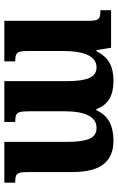

<svg xmlns="http://www.w3.org/2000/svg" viewBox="151 -683 543 885"><g transform="rotate(-90 422.5 -240.5)"><path d="M769 -492V-108Q769 -82 772 -70Q775 -58 785 -53.5Q795 -49 818 -49V0H645L634 -67H629Q608 -26 576 -7.5Q544 11 492 11Q441 11 409 -8Q377 -27 362 -68H357Q338 -26 303 -7.5Q268 11 216 11Q144 11 108 -35Q72 -81 72 -178V-381Q72 -409 68.5 -421.5Q65 -434 55 -438Q45 -442 23 -442V-492H211V-203Q211 -134 225 -100.5Q239 -67 275 -67Q314 -67 333 -105Q352 -143 352 -212V-378Q352 -407 348.5 -420Q345 -433 335 -437.5Q325 -442 303 -442V-492H491V-203Q491 -134 505.5 -100.5Q520 -67 554 -67Q630 -67 630 -225V-381Q630 -408 626.5 -420.5Q623 -433 613 -437.5Q603 -442 582 -442V-492Z"/></g></svg>

Font: Noto Serif Armenian SmBd Narrow
Style: Regular
Weight: 600
Width: 4
Designer: Monotype Design team
Foundry: Monotype Imaging Inc.
Version: Version 1.000